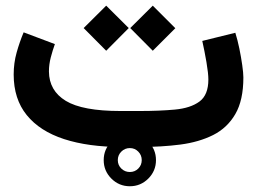

<svg xmlns="http://www.w3.org/2000/svg" viewBox="-20 -519 908 678"><path d="M346.2 46.4Q346.2 8.3 373.3 -18.8Q400.4 -45.9 438.5 -45.9Q476.6 -45.9 503.7 -18.8Q530.8 8.3 530.8 46.4Q530.8 84.5 503.7 111.6Q476.6 138.7 438.5 138.7Q400.4 138.7 373.3 111.6Q346.2 84.5 346.2 46.4ZM396 46.4Q396 64 408.4 76.2Q420.9 88.4 438.5 88.4Q456.1 88.4 468.3 76.2Q480.5 64 480.5 46.4Q480.5 28.8 468.3 16.4Q456.1 3.9 438.5 3.9Q420.9 3.9 408.4 16.4Q396 28.8 396 46.4ZM476.1 0H410.2Q292 0 206.3 -27.8Q120.6 -55.7 74.5 -112.5Q28.3 -169.4 28.3 -255.9Q28.3 -296.4 38.8 -333.7Q49.3 -371.1 63.5 -404.8L173.8 -363.3Q166 -341.8 159.4 -316.7Q152.8 -291.5 152.8 -266.6Q153.3 -198.7 212.4 -162.8Q271.5 -127 405.3 -127H472.7Q543 -127 597.9 -132.1Q652.8 -137.2 684.3 -160.4Q715.8 -183.6 715.8 -238.3Q715.8 -259.8 709 -299.8Q702.1 -339.8 694.3 -374.5L811 -403.3Q818.8 -378.4 825.2 -347.7Q831.5 -316.9 835.4 -289.1Q839.4 -261.2 839.4 -245.6Q839.4 -165 811 -116.2Q782.7 -67.4 732.7 -42.2Q682.6 -17.1 616.7 -8.5Q550.8 0 476.1 0ZM439.9 -419.9 519.5 -499 599.1 -419.4 519.5 -339.8ZM275.4 -419.9 355 -499 434.6 -419.9 355 -339.8Z"/></svg>

Font: Vazir FD-UI
Style: Bold-FD-UI
Weight: 700
Designer: Saber Rastikerdar
Foundry: Saber Rastikerdar
Version: Version 30.0.0